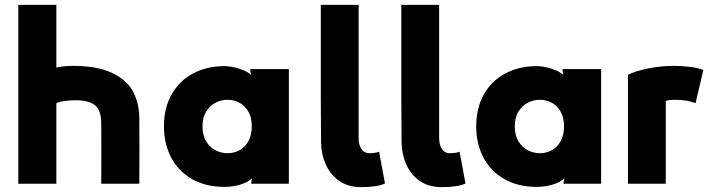

<svg xmlns="http://www.w3.org/2000/svg" viewBox="-20 -753 2930 787"><path d="M55 0V-733H211V-476Q221 -479 240.5 -481Q260 -483 277 -483Q378 -483 438.5 -454.5Q499 -426 524.5 -379Q550 -332 551 -271Q552 -136 551 0H395Q396 -125 395 -250Q394 -301 369.5 -321.5Q345 -342 290 -342Q266 -342 244 -339Q222 -336 211 -330V0Z M1012 -235Q1012 -271 998 -295.5Q984 -320 961.5 -332Q939 -344 913 -344Q888 -344 864.5 -332.5Q841 -321 825.5 -296.5Q810 -272 810 -235Q810 -198 825.5 -173Q841 -148 864.5 -136.5Q888 -125 913 -125Q939 -125 961.5 -137Q984 -149 998 -174Q1012 -199 1012 -235ZM1009 -446 1006 -462V-470H1164V0H1010V-4L1013 -22Q997 -6 965.5 3.5Q934 13 900 13Q824 13 768 -18.5Q712 -50 682 -106.5Q652 -163 652 -235Q652 -311 684 -367Q716 -423 772.5 -452.5Q829 -482 900 -482Q926 -482 960 -471.5Q994 -461 1009 -446Z M1296 -168 1295 -348Q1295 -479 1295 -542.5Q1295 -606 1295 -733H1450Q1450 -461 1450 -189Q1450 -168 1455.5 -154Q1461 -140 1470.5 -132.5Q1480 -125 1494 -125Q1518 -125 1534 -131L1558 -1Q1528 14 1460 14Q1407 14 1370.5 -11.5Q1334 -37 1315.5 -78.5Q1297 -120 1296 -168Z M1626 -168 1625 -348Q1625 -479 1625 -542.5Q1625 -606 1625 -733H1780Q1780 -461 1780 -189Q1780 -168 1785.5 -154Q1791 -140 1800.5 -132.5Q1810 -125 1824 -125Q1848 -125 1864 -131L1888 -1Q1858 14 1790 14Q1737 14 1700.5 -11.5Q1664 -37 1645.5 -78.5Q1627 -120 1626 -168Z M2292 -235Q2292 -271 2278 -295.5Q2264 -320 2241.5 -332Q2219 -344 2193 -344Q2168 -344 2144.5 -332.5Q2121 -321 2105.5 -296.5Q2090 -272 2090 -235Q2090 -198 2105.5 -173Q2121 -148 2144.5 -136.5Q2168 -125 2193 -125Q2219 -125 2241.5 -137Q2264 -149 2278 -174Q2292 -199 2292 -235ZM2289 -446 2286 -462V-470H2444V0H2290V-4L2293 -22Q2277 -6 2245.5 3.5Q2214 13 2180 13Q2104 13 2048 -18.5Q1992 -50 1962 -106.5Q1932 -163 1932 -235Q1932 -311 1964 -367Q1996 -423 2052.5 -452.5Q2109 -482 2180 -482Q2206 -482 2240 -471.5Q2274 -461 2289 -446Z M2747 -344Q2735 -344 2725.5 -343Q2716 -342 2709 -339V0H2554V-446Q2581 -461 2634.5 -472Q2688 -483 2742 -483Q2772 -483 2807 -479Q2842 -475 2863 -466L2831 -330Q2796 -344 2747 -344Z"/></svg>

Font: Kreadon
Style: Regular
Weight: 400
Designer: kohakuno
Foundry: StudioGnu
Version: Version 1.000;Glyphs 3.1.2 (3151)